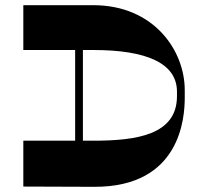

<svg xmlns="http://www.w3.org/2000/svg" viewBox="-20 -723 783 741"><path d="M340 -703H70V-530H270V-180H70V-3L344 -2C677 -1 693 -269 693 -346V-375C693 -529 573 -703 340 -703ZM663 -352C663 -202 506 -180 340 -180H300V-530H340C546 -530 663 -479 663 -369Z"/></svg>

Font: Space Cowgirl Black
Style: Regular
Weight: 900
Designer: Valery Marier
Foundry: Valery Marier
Version: Version 1.000;hotconv 1.0.109;makeotfexe 2.5.65596